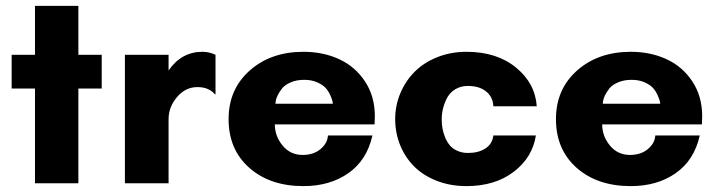

<svg xmlns="http://www.w3.org/2000/svg" viewBox="-20 -629 2465 659"><path d="M249 -325.2V0H100.1V-325.2H20V-440.9H100.1V-608.9H249V-440.9H329.1V-325.2Z M657.7 -330.1Q616.7 -330.1 587.6 -295.9Q558.6 -261.7 558.6 -220.2V0H408.7V-440.9H558.6V-387.2Q603 -451.2 674.8 -451.2Q698.2 -451.2 719.7 -440.9V-305.2H717.8Q696.8 -330.1 657.7 -330.1Z M925.3 -272.9H1122.6Q1122.1 -276.4 1121.1 -281.7Q1120.1 -287.1 1114 -301.3Q1107.9 -315.4 1098.4 -326.4Q1088.9 -337.4 1069.3 -346.2Q1049.8 -355 1024.4 -355Q998 -355 978 -346.4Q958 -337.9 948.5 -325.9Q939 -314 933.1 -302Q927.2 -290 926.3 -281.2ZM1266.6 -230Q1266.6 -225.6 1266.1 -216.1Q1265.6 -206.5 1265.6 -202.1H923.3Q923.3 -161.6 950 -129.4Q976.6 -97.2 1018.6 -97.2Q1056.6 -97.2 1080.6 -117.7Q1104.5 -138.2 1105.5 -164.1H1258.3Q1239.3 -79.1 1175.8 -34.7Q1112.3 9.8 1021.5 9.8Q906.7 9.8 835.7 -53Q764.6 -115.7 764.6 -220.2Q764.6 -322.8 837.2 -387Q909.7 -451.2 1021.5 -451.2Q1089.4 -451.2 1144.3 -425.8Q1199.2 -400.4 1232.9 -349.4Q1266.6 -298.3 1266.6 -230Z M1586.4 -334Q1562 -334 1543.7 -323.2Q1525.4 -312.5 1515.6 -294.9Q1505.9 -277.3 1501 -258.3Q1496.1 -239.3 1496.1 -219.2Q1496.1 -203.1 1498.8 -187.7Q1501.5 -172.4 1508.1 -156.7Q1514.6 -141.1 1524.4 -129.6Q1534.2 -118.2 1550.3 -111.1Q1566.4 -104 1586.4 -104Q1622.1 -104 1646 -119.4Q1669.9 -134.8 1673.3 -164.1H1819.3Q1807.6 -88.4 1743.2 -39.3Q1678.7 9.8 1581.1 9.8Q1525.4 9.8 1478.8 -8.5Q1432.1 -26.9 1401.1 -58.1Q1370.1 -89.4 1353.3 -131.1Q1336.4 -172.9 1336.4 -220.2Q1336.4 -267.1 1354.2 -309.3Q1372.1 -351.6 1403.6 -383.1Q1435.1 -414.6 1481.2 -432.9Q1527.3 -451.2 1581.1 -451.2Q1685.1 -451.2 1751 -397.2Q1816.9 -343.3 1822.3 -264.2H1673.3Q1671.9 -296.4 1648.4 -315.2Q1625 -334 1586.4 -334Z M2048.8 -272.9H2246.1Q2245.6 -276.4 2244.6 -281.7Q2243.7 -287.1 2237.5 -301.3Q2231.4 -315.4 2221.9 -326.4Q2212.4 -337.4 2192.9 -346.2Q2173.3 -355 2147.9 -355Q2121.6 -355 2101.6 -346.4Q2081.5 -337.9 2072 -325.9Q2062.5 -314 2056.6 -302Q2050.8 -290 2049.8 -281.2ZM2390.1 -230Q2390.1 -225.6 2389.6 -216.1Q2389.2 -206.5 2389.2 -202.1H2046.9Q2046.9 -161.6 2073.5 -129.4Q2100.1 -97.2 2142.1 -97.2Q2180.2 -97.2 2204.1 -117.7Q2228 -138.2 2229 -164.1H2381.8Q2362.8 -79.1 2299.3 -34.7Q2235.8 9.8 2145 9.8Q2030.3 9.8 1959.2 -53Q1888.2 -115.7 1888.2 -220.2Q1888.2 -322.8 1960.7 -387Q2033.2 -451.2 2145 -451.2Q2212.9 -451.2 2267.8 -425.8Q2322.8 -400.4 2356.4 -349.4Q2390.1 -298.3 2390.1 -230Z"/></svg>

Font: Glacial Indifference
Style: Bold
Weight: 700
Version: Version 1.001